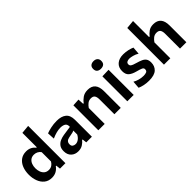

<svg xmlns="http://www.w3.org/2000/svg" viewBox="143 -1721 2711 2711"><g transform="rotate(-45 1498.5 -365.5)"><path d="M245 12.5Q176 12.5 130.8 -24.2Q85.5 -61 63.2 -120.8Q41 -180.5 41 -250Q41 -324 64.5 -383Q88 -442 134 -476.5Q180 -511 246.5 -511Q293.5 -511 328.5 -493Q363.5 -475 384.5 -445.5H395.5V-732.5L522.5 -744.5V0H414L406.5 -66.5H397Q369 -28 331.5 -7.8Q294 12.5 245 12.5ZM291 -97Q327 -97 352.8 -114.2Q378.5 -131.5 395.5 -161V-347.5Q377.5 -373.5 350 -387Q322.5 -400.5 292 -400.5Q251 -400.5 224.2 -379.8Q197.5 -359 184.2 -324.8Q171 -290.5 171 -249Q171 -209.5 183.8 -174.8Q196.5 -140 223 -118.5Q249.5 -97 291 -97Z M770.5 11.5Q707.5 11.5 665.8 -27.5Q624 -66.5 624 -137Q624 -193 648.8 -225.8Q673.5 -258.5 711 -274.8Q748.5 -291 787.5 -297L930 -318Q932 -370.5 902 -388Q872 -405.5 824 -405.5Q789.5 -405.5 745.8 -394.5Q702 -383.5 652.5 -361L646.5 -471.5Q683 -486 739 -498.2Q795 -510.5 857.5 -510.5Q949 -510.5 1000 -469.5Q1051 -428.5 1051 -335.5V0H938.5L931 -65H920.5Q900 -37.5 862.5 -13Q825 11.5 770.5 11.5ZM816.5 -88Q848 -88 877.8 -109.8Q907.5 -131.5 926.5 -169V-247.5Q916.5 -240.5 895.8 -235.2Q875 -230 818.5 -219.5Q751.5 -207.5 751.5 -147Q751.5 -114.5 771.2 -101.2Q791 -88 816.5 -88Z M1179.5 0V-498L1287.5 -504.5L1292.5 -416H1304Q1329 -452 1371 -481.5Q1413 -511 1475 -511Q1627 -511 1627 -334V0H1500V-295Q1500 -344 1483.2 -369Q1466.5 -394 1423 -394Q1384.5 -394 1356 -371.8Q1327.5 -349.5 1306.5 -317.5V0Z M1758.5 0V-498L1885.5 -502V0ZM1820.5 -587.5Q1784 -587.5 1762 -605.8Q1740 -624 1740 -664Q1740 -700.5 1762 -719.8Q1784 -739 1821.5 -739Q1859 -739 1880.8 -719Q1902.5 -699 1902.5 -664Q1902.5 -624 1880.8 -605.8Q1859 -587.5 1820.5 -587.5Z M2182 12.5Q2130.5 12.5 2084 2.5Q2037.5 -7.5 2006 -22.5L2014.5 -134.5Q2048 -114.5 2091.2 -102.8Q2134.5 -91 2177 -91Q2209.5 -91 2233 -100.5Q2256.5 -110 2256.5 -144Q2256.5 -167 2231.8 -179Q2207 -191 2143.5 -207.5Q2079.5 -224.5 2043.2 -255.5Q2007 -286.5 2007 -353.5Q2007 -428 2055 -469.2Q2103 -510.5 2184.5 -510.5Q2236.5 -510.5 2282.2 -499.2Q2328 -488 2355.5 -475L2346.5 -362.5Q2312 -384.5 2270 -395.5Q2228 -406.5 2203 -406.5Q2175.5 -406.5 2156.2 -395.2Q2137 -384 2137 -357.5Q2137 -335.5 2154.2 -322Q2171.5 -308.5 2229 -292.5Q2281 -278 2315.8 -262Q2350.5 -246 2368 -219.8Q2385.5 -193.5 2385.5 -148.5Q2385.5 -76.5 2338 -32Q2290.5 12.5 2182 12.5Z M2490 0V-732.5L2617 -744.5V-424H2628.5Q2651 -456 2689.8 -483.5Q2728.5 -511 2785.5 -511Q2937.5 -511 2937.5 -334V0H2810.5V-295Q2810.5 -344 2793.8 -369Q2777 -394 2733.5 -394Q2695 -394 2666.5 -371.8Q2638 -349.5 2617 -317.5V0Z"/></g></svg>

Font: Commissioner SemiBold
Style: Regular
Weight: 600
Designer: Kostas Bartsokas
Foundry: Kostas Bartsokas
Version: Version 1.000; ttfautohint (v1.8.3)